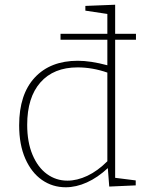

<svg xmlns="http://www.w3.org/2000/svg" viewBox="-20 -785 625 812"><path d="M555 -617H467V-33L554 -22V-1L442 4L436 -74Q393 -34 347.5 -13.5Q302 7 258 7Q202 7 157.5 -24Q113 -55 87 -114Q61 -173 61 -255Q61 -386 127 -457Q193 -528 309 -528Q363 -528 434 -509V-617H236V-642H434V-726L341 -740V-760L467 -765V-642H555ZM265 -21Q306 -21 349.5 -41.5Q393 -62 434 -103V-478Q371 -500 308 -500Q207 -500 151 -436.5Q95 -373 95 -257Q95 -184 117.5 -130.5Q140 -77 178.5 -49Q217 -21 265 -21Z"/></svg>

Font: Bitter Pro ExtraLight
Style: Regular
Weight: 275
Designer: Sol Matas, and Bitter project Authors
Foundry: Sol Matas
Version: Version 1.010